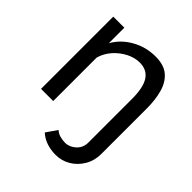

<svg xmlns="http://www.w3.org/2000/svg" viewBox="-195 -663 981 981"><g transform="rotate(45 295.0 -172.5)"><path d="M362 186Q328 186 297 176Q266 166 242 144L283 85Q297 98 315.5 103Q334 108 352 108Q384 108 410 84Q436 60 436 23V-292Q436 -375 410.5 -413.5Q385 -452 333 -452Q297 -452 261.5 -434Q226 -416 198.5 -385.5Q171 -355 159 -315V0H71V-522H151V-410Q182 -465 240.5 -498Q299 -531 368 -531Q429 -531 462.5 -502.5Q496 -474 510 -424.5Q524 -375 524 -312V17Q524 66 501 104.5Q478 143 441.5 164.5Q405 186 362 186Z"/></g></svg>

Font: Raleway Medium
Style: Regular
Weight: 500
Designer: Matt McInerney, Pablo Impallari, Rodrigo Fuenzalida
Foundry: Matt McInerney, Pablo Impallari, Rodrigo Fuenzalida
Version: Version 4.026